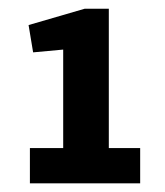

<svg xmlns="http://www.w3.org/2000/svg" viewBox="-20 -741 375 436"><path d="M47.9 -404.8H123.5V-628.4L55.2 -622.1L44.9 -684.1L172.4 -721.2H227.1V-404.8H298.3V-324.7H47.9Z"/></svg>

Font: Ufes Sans
Style: Bold
Weight: 700
Designer: Ricardo Esteves & Filipe Motta
Foundry: ProDesignUfes - Ricardo Esteves, Filipe Motta (This is a derivative work, based on Roboto family, by Christian Robertson
Version: Version 2.0